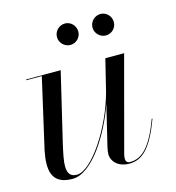

<svg xmlns="http://www.w3.org/2000/svg" viewBox="-101 -738 767 835"><g transform="rotate(-15 283.0 -321.0)"><path d="M377.5 -603C377.5 -576.5 399.5 -555 426 -555C452 -555 473.5 -576.5 473.5 -603C473.5 -629.5 452 -651.5 426 -651.5C399.5 -651.5 377.5 -629.5 377.5 -603ZM217.5 -603C217.5 -576.5 239.5 -555 266 -555C292 -555 313.5 -576.5 313.5 -603C313.5 -629.5 292 -651.5 266 -651.5C239.5 -651.5 217.5 -629.5 217.5 -603ZM196 -460H40.5V-456.5H110L38 -141C21.5 -58.5 27.5 10 124 10C214.5 10 307 -144 350 -267.5L306 -85C303.5 -74.5 301.5 -60.5 301.5 -52.5C301.5 -22.5 328 10 380 10C443 10 484 -38 527 -153L524 -154C482 -41.5 442 4 384 4C371.5 4 365.5 -4.5 365.5 -15C365.5 -20 366 -27 367.5 -33L481.5 -460H397L362.5 -319.5C323 -168 214 -2.5 147 -2.5C88 -2.5 105 -73.5 123 -152.5Z"/></g></svg>

Font: Bodoni* 48pt
Style: Italic
Weight: 400
Italic angle: -13°
Version: Version 2.3